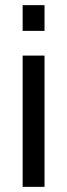

<svg xmlns="http://www.w3.org/2000/svg" viewBox="-20 -726 261 746"><path d="M153 -606V-706H68V-606ZM153 0V-510H68V0Z"/></svg>

Font: Alpha Lyrae Medium
Style: Regular
Weight: 500
Designer: Nikolay Petroussenko, Plamen Motev
Foundry: Fontfabric LLC
Version: Version 1.000;hotconv 1.0.109;makeotfexe 2.5.65596